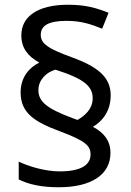

<svg xmlns="http://www.w3.org/2000/svg" viewBox="-20 -785 553 810"><path d="M67 -395C67 -307 128 -270 233 -231C342 -190 362 -170 362 -133C362 -95 331 -62 232 -62C169 -62 102 -83 59 -103V-28C101 -7 154 5 228 5C365 5 446 -48 446 -140C446 -191 419 -225 372 -250C411 -273 447 -315 447 -383C447 -463 387 -505 284 -543C182 -580 152 -601 152 -638C152 -675 181 -697 261 -697C325 -697 365 -682 411 -664L438 -731C388 -751 342 -765 267 -765C140 -765 70 -716 70 -636C70 -582 98 -547 146 -521C105 -501 67 -461 67 -395ZM142 -405C142 -449 177 -481 214 -491C337 -452 371 -420 371 -370C371 -325 338 -297 307 -279L285 -287C178 -327 142 -356 142 -405Z"/></svg>

Font: Noto Sans Lycian
Style: Regular
Weight: 400
Designer: Monotype Design Team
Foundry: Monotype Imaging Inc.
Version: Version 2.002